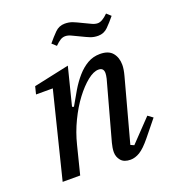

<svg xmlns="http://www.w3.org/2000/svg" viewBox="-135 -832 849 947"><g transform="rotate(-20 289.5 -359.0)"><path d="M389 12Q355 12 339 -7Q323 -26 323 -51Q323 -62 325 -74.5Q327 -87 330 -98L414 -404Q416 -413 417 -420Q418 -427 418 -432Q418 -460 391 -460Q365 -460 332.5 -434Q300 -408 267.5 -365Q235 -322 207.5 -265Q180 -208 165 -147L128 0H36L148 -450H60L70 -490L256 -530L206 -332L215 -329Q236 -367 257.5 -403Q279 -439 304 -467.5Q329 -496 358.5 -513Q388 -530 424 -530Q469 -530 489.5 -505Q510 -480 510 -442Q510 -419 501 -386L412 -57L430 -49L540 -164L566 -145L498 -61Q463 -18 438 -3Q413 12 389 12ZM448 -617Q425 -617 406.5 -624.5Q388 -632 366 -643Q342 -654 325 -662.5Q308 -671 293 -671Q280 -671 268 -664Q256 -657 239 -640L217 -660Q239 -687 260.5 -708.5Q282 -730 312 -730Q335 -730 353.5 -722.5Q372 -715 394 -704Q418 -693 435 -684.5Q452 -676 467 -676Q490 -676 521 -707L543 -687Q521 -660 499.5 -638.5Q478 -617 448 -617Z"/></g></svg>

Font: IBM Plex Serif Text
Style: Italic
Weight: 450
Italic angle: -14°
Designer: Mike Abbink, Paul van der Laan, Pieter van Rosmalen
Foundry: Bold Monday
Version: Version 3.001